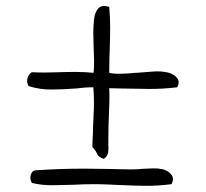

<svg xmlns="http://www.w3.org/2000/svg" viewBox="-20 -635 683 638"><path d="M569 -345Q519 -339 473.5 -339.5Q428 -340 380 -341Q371 -341 361.5 -341.5Q352 -342 343 -342Q344 -321 343.5 -300Q343 -279 342 -256Q341 -236 340.5 -214Q340 -192 340 -168Q340 -165 340 -162Q340 -159 340 -155Q341 -142 339.5 -129.5Q338 -117 325 -107Q307 -113 302.5 -124Q298 -135 287 -146Q287 -162 288 -177Q289 -192 289 -207Q291 -243 292 -277Q293 -311 290 -345Q276 -345 262 -344Q248 -343 233 -341Q193 -338 152.5 -337.5Q112 -337 75 -349Q67 -363 72 -377Q77 -391 86 -395Q107 -394 129.5 -394Q152 -394 175 -395Q203 -396 232 -396Q261 -396 291 -393Q293 -412 292.5 -436.5Q292 -461 291 -484Q291 -495 290.5 -505.5Q290 -516 290 -525Q290 -548 292.5 -571Q295 -594 306.5 -607Q318 -620 343 -612Q346 -578 346 -546.5Q346 -515 345 -484Q344 -461 343.5 -438Q343 -415 343 -393Q360 -389 385 -390Q410 -391 429 -393Q432 -393 434 -393Q438 -393 446 -394Q468 -396 492 -397.5Q516 -399 538 -394Q545 -393 555.5 -387Q566 -381 571.5 -371Q577 -361 569 -345ZM550 -23Q503 -17 463.5 -17.5Q424 -18 381 -20Q360 -21 338 -22Q316 -23 291 -23Q274 -23 257 -22.5Q240 -22 223 -21Q189 -20 154.5 -19.5Q120 -19 86 -27Q78 -41 82.5 -54.5Q87 -68 97 -69Q187 -75 263 -74.5Q339 -74 415 -72Q424 -72 434 -72.5Q444 -73 454 -74Q471 -75 487.5 -75.5Q504 -76 519 -73Q526 -72 536.5 -66Q547 -60 552.5 -49.5Q558 -39 550 -23Z"/></svg>

Font: Yuji Mai
Style: Regular
Weight: 400
Designer: Kataoka Yuji
Foundry: Kinuta Font Factory
Version: Version 3.002